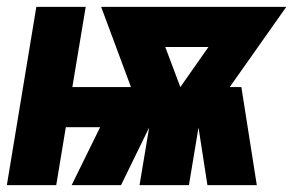

<svg xmlns="http://www.w3.org/2000/svg" viewBox="-35 -540 855 560"><path d="M-15 0 71 -520H215L176 -286H347L260 -520H800L635 -286H669L714 0H570L544 -168L516 0H372L400 -168L318 0H174L257 -169H157L129 0ZM491 -286 573 -403H447Z"/></svg>

Font: Iosevka Aile Heavy Oblique
Style: Regular
Weight: 900
Italic angle: -9°
Designer: Belleve Invis
Foundry: Belleve Invis
Version: Version 31.1.0; ttfautohint (v1.8.4)